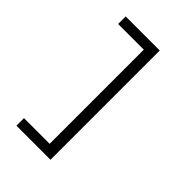

<svg xmlns="http://www.w3.org/2000/svg" viewBox="-258 -869 1116 1116"><g transform="rotate(45 300.0 -311.0)"><path d="M375 -760V138H95V76H306V-698H95V-760Z"/></g></svg>

Font: IBM Plox Mono
Style: Regular
Weight: 400
Monospace: yes
Designer: Mike Abbink, Paul van der Laan, Pieter van Rosmalen
Foundry: Bold Monday
Version: Version 2.1